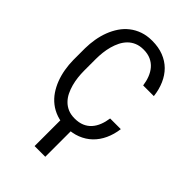

<svg xmlns="http://www.w3.org/2000/svg" viewBox="-274 -823 1148 1148"><g transform="rotate(45 300.0 -249.5)"><path d="M545.4 -213.9Q539.1 -164.6 520 -123.3Q501 -82 470.5 -52.5Q439.9 -22.9 398.2 -6.6Q356.4 9.8 305.2 9.8Q261.2 9.8 225.3 -2.7Q189.5 -15.1 161.4 -37.1Q133.3 -59.1 113 -88.9Q92.8 -118.7 79.3 -153.8Q65.9 -189 59.3 -227.5Q52.7 -266.1 52.2 -305.7V-404.8Q52.7 -444.3 59.3 -482.9Q65.9 -521.5 79.3 -556.6Q92.8 -591.8 113 -621.8Q133.3 -651.9 161.4 -673.8Q189.5 -695.8 225.1 -708.3Q260.7 -720.7 305.2 -720.7Q358.4 -720.7 400.4 -704.3Q442.4 -688 472.7 -658Q502.9 -627.9 521.2 -585.9Q539.6 -543.9 545.4 -493.2H455.1Q450.7 -525.4 439.9 -553.2Q429.2 -581.1 411.1 -602.1Q393.1 -623 366.9 -635Q340.8 -647 305.2 -647Q272.9 -647 248.3 -636.5Q223.6 -626 205.8 -607.9Q188 -589.8 176 -565.9Q164.1 -542 156.7 -515.1Q149.4 -488.3 146.2 -460.2Q143.1 -432.1 143.1 -405.8V-305.7Q143.1 -279.3 146.2 -251.2Q149.4 -223.1 156.7 -196Q164.1 -168.9 175.8 -145Q187.5 -121.1 205.6 -102.8Q223.6 -84.5 248 -74Q272.5 -63.5 305.2 -63.5Q340.8 -63.5 366.9 -74.7Q393.1 -85.9 411.1 -106.2Q429.2 -126.5 439.9 -154.1Q450.7 -181.6 455.1 -213.9ZM342.8 222.2H252.4V-28.3H342.8Z"/></g></svg>

Font: Roboto Mono
Style: Regular
Weight: 400
Designer: Google
Version: Version 2.000985; 2015; ttfautohint (v1.3)